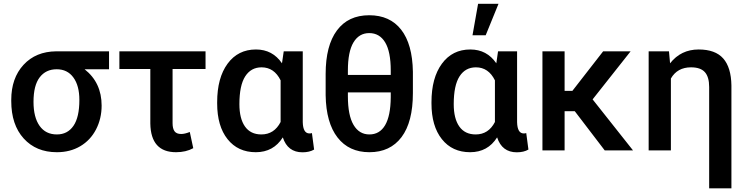

<svg xmlns="http://www.w3.org/2000/svg" viewBox="-20 -802 3984 1024"><path d="M561.5 -432.6V-528.3H279.8Q170.9 -527.3 105.5 -456.3Q40 -385.3 40 -269V-263.2Q40 -136.7 106.4 -63.5Q172.9 9.8 283.2 9.8Q354 9.8 408.2 -22.2Q462.4 -54.2 492.2 -111.8Q522 -169.4 522 -238.8Q522 -361.3 431.2 -432.6ZM158.7 -258.8Q158.7 -346.7 191.7 -389.6Q224.6 -432.6 282.2 -432.6Q339.4 -432.6 371.3 -388.9Q403.3 -345.2 403.3 -269Q403.3 -176.8 371.8 -130.9Q340.3 -85 283.2 -85Q223.6 -85 191.2 -130.6Q158.7 -176.3 158.7 -258.8Z M1076.2 -434.1V-528.3H616.7V-434.1H781.7V-143.1Q784.2 9.8 918.9 9.8Q971.7 9.8 1010.7 -11.7L992.2 -98.1Q965.3 -87.4 946.3 -87.4Q921.4 -87.4 910.9 -101.8Q900.4 -116.2 900.4 -145V-434.1Z M1594.7 -528.3H1493.2L1483.9 -464.4Q1433.6 -538.1 1345.2 -538.1Q1249.5 -538.1 1193.8 -462.4Q1138.2 -386.7 1138.2 -256.8V-250.5Q1138.2 -129.4 1193.6 -59.8Q1249 9.8 1344.2 9.8Q1438.5 9.8 1488.3 -69.3Q1514.2 10.3 1593.3 10.3Q1630.4 10.3 1655.3 -4.4L1643.6 -92.3Q1638.7 -90.3 1630.4 -90.3Q1596.2 -90.3 1594.7 -150.4ZM1256.8 -246.6Q1256.8 -346.7 1287.8 -394.8Q1318.8 -442.9 1375 -442.9Q1442.4 -442.9 1476.6 -373.5V-151.4Q1442.4 -85 1374 -85Q1316.4 -85 1286.6 -127.2Q1256.8 -169.4 1256.8 -246.6Z M2182.1 -305.7V-419.4Q2179.7 -566.4 2119.6 -643.6Q2059.6 -720.7 1949.2 -720.7Q1836.9 -720.7 1776.9 -639.6Q1716.8 -558.6 1716.8 -407.7V-293.9Q1719.2 -147 1780.3 -68.6Q1841.3 9.8 1950.2 9.8Q2061 9.8 2121.6 -70.8Q2182.1 -151.4 2182.1 -305.7ZM1835.4 -402.3V-425.8Q1835.4 -526.4 1865.2 -575.9Q1895 -625.5 1949.2 -625.5Q2004.4 -625.5 2034.2 -575.9Q2064 -526.4 2064 -425.8V-402.3ZM2064 -309.1V-282.2Q2063 -183.6 2033.9 -134.3Q2004.9 -85 1950.2 -85Q1895.5 -85 1865.5 -136Q1835.4 -187 1835.4 -288.6V-309.1Z M2737.8 -528.3H2636.2L2627 -464.4Q2576.7 -538.1 2488.3 -538.1Q2392.6 -538.1 2336.9 -462.4Q2281.2 -386.7 2281.2 -256.8V-250.5Q2281.2 -129.4 2336.7 -59.8Q2392.1 9.8 2487.3 9.8Q2581.5 9.8 2631.3 -69.3Q2657.2 10.3 2736.3 10.3Q2773.4 10.3 2798.3 -4.4L2786.6 -92.3Q2781.7 -90.3 2773.4 -90.3Q2739.3 -90.3 2737.8 -150.4ZM2399.9 -246.6Q2399.9 -346.7 2430.9 -394.8Q2461.9 -442.9 2518.1 -442.9Q2585.4 -442.9 2619.6 -373.5V-151.4Q2585.4 -85 2517.1 -85Q2459.5 -85 2429.7 -127.2Q2399.9 -169.4 2399.9 -246.6ZM2529.8 -781.7 2500 -613.8H2570.3L2638.7 -781.7Z M3045.4 -209 3205.1 0H3356L3140.6 -272L3343.3 -528.3H3196.8L3032.7 -317.4H2991.2V-528.3H2873V0H2991.2V-209Z M3547.9 -528.3H3439.5V0H3558.1V-383.3Q3592.3 -442.9 3665.5 -442.9Q3716.3 -442.9 3739.3 -417.2Q3762.2 -391.6 3762.2 -337.9V202.6H3880.9V-346.2Q3879.4 -442.4 3837.2 -490.2Q3794.9 -538.1 3706.1 -538.1Q3611.8 -538.1 3553.7 -464.4Z"/></svg>

Font: FAU Chimera Medium
Style: Regular
Weight: 500
Version: Version 1.002;hotconv 1.0.117;makeotfexe 2.5.65602